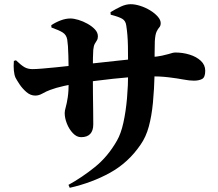

<svg xmlns="http://www.w3.org/2000/svg" viewBox="-20 -827 1040 914"><path d="M306 53Q370 18 432 -32Q494 -82 537 -158Q556 -191 567.5 -243.5Q579 -296 584.5 -358Q590 -420 590 -483Q590 -554 589 -608Q588 -662 581 -706Q578 -728 562 -737.5Q546 -747 507 -757L506 -769Q532 -785 556 -796Q580 -807 602 -807Q623 -807 648 -799Q673 -791 695 -777.5Q717 -764 731 -748Q745 -732 745 -717Q745 -704 738.5 -697Q732 -690 725.5 -676.5Q719 -663 717 -631Q716 -598 716 -571Q716 -544 716 -521.5Q716 -499 716 -477Q714 -401 708 -338Q702 -275 688.5 -225Q675 -175 649 -138Q591 -53 504.5 -5Q418 43 312 67ZM366 -174Q345 -174 327 -193Q309 -212 298.5 -238.5Q288 -265 288 -289Q288 -300 293 -317Q298 -334 302.5 -363.5Q307 -393 307 -440Q307 -473 306.5 -504Q306 -535 305.5 -561Q305 -587 303.5 -607Q302 -627 300 -639Q296 -661 279 -672Q262 -683 225 -696L224 -707Q245 -721 269 -730Q293 -739 315 -739Q331 -739 353 -732.5Q375 -726 396.5 -714Q418 -702 432 -687Q446 -672 446 -654Q446 -642 441 -634.5Q436 -627 431 -618Q426 -609 424 -590Q423 -575 422.5 -552Q422 -529 422 -505.5Q422 -482 422 -467Q422 -420 422.5 -379Q423 -338 423.5 -302Q424 -266 424 -235Q424 -205 409.5 -189.5Q395 -174 366 -174ZM148 -372Q125 -372 105.5 -389Q86 -406 72.5 -426.5Q59 -447 54 -457Q48 -470 46 -491Q44 -512 46 -537L56 -540Q81 -516 97 -507Q113 -498 135 -498Q151 -498 181 -500.5Q211 -503 246 -506.5Q281 -510 312 -513.5Q343 -517 362 -519Q394 -522 443 -527.5Q492 -533 544 -538.5Q596 -544 639 -548.5Q682 -553 701 -555Q732 -558 751 -562Q770 -566 781.5 -569.5Q793 -573 800.5 -575Q808 -577 815 -577Q850 -577 882.5 -567Q915 -557 936 -537.5Q957 -518 957 -490Q957 -459 942 -451Q927 -443 903 -443Q882 -443 853 -448.5Q824 -454 783 -459Q742 -464 685 -464Q652 -464 608 -460.5Q564 -457 518.5 -452Q473 -447 434 -442Q395 -437 372 -434Q325 -427 285 -418Q245 -409 219 -399Q200 -392 182.5 -382Q165 -372 148 -372Z"/></svg>

Font: Noto Serif JP Black
Style: Regular
Weight: 900
Designer: Ryoko NISHIZUKA 西塚涼子 (kana & ideographs); Frank Grießhammer (Latin, Greek & Cyrillic); Wenlong ZHANG 张文龙 (bopomofo); San
Foundry: Adobe
Version: Version 2.003-H1;hotconv 1.1.1;makeotfexe 2.6.0